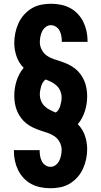

<svg xmlns="http://www.w3.org/2000/svg" viewBox="-20 -851 540 1022"><path d="M249 151Q223 151 197 146Q171 141 148 129Q125 117 106.5 97.5Q88 78 76.5 54.5Q65 31 59.5 5.5Q54 -20 54 -46V-52H191V-50Q191 -35 193.5 -20.5Q196 -6 202.5 7Q209 20 221.5 28.5Q234 37 249 37Q264 37 276.5 27.5Q289 18 295.5 4.5Q302 -9 305 -24Q308 -39 308 -54Q308 -74 298 -93.5Q288 -113 271 -125Q254 -137 234 -143.5Q214 -150 194.5 -156.5Q175 -163 156 -172Q137 -181 120.5 -194Q104 -207 91.5 -224Q79 -241 71 -260Q63 -279 59.5 -300Q56 -321 56 -341Q56 -361 59 -381Q62 -401 68 -420Q74 -439 83.5 -457Q93 -475 106 -490Q80 -516 68 -551Q56 -586 56 -622Q56 -649 61.5 -675.5Q67 -702 78 -726.5Q89 -751 107 -771.5Q125 -792 148 -806Q171 -820 197.5 -825.5Q224 -831 251 -831Q277 -831 303 -826Q329 -821 352 -809Q375 -797 393.5 -777.5Q412 -758 423.5 -734.5Q435 -711 440.5 -685.5Q446 -660 446 -634V-628H309V-630Q309 -645 306.5 -659.5Q304 -674 297.5 -687Q291 -700 278.5 -708.5Q266 -717 251 -717Q236 -717 223.5 -707.5Q211 -698 204.5 -684.5Q198 -671 195 -656Q192 -641 192 -626Q192 -606 202 -586.5Q212 -567 229 -555Q246 -543 266 -536.5Q286 -530 305.5 -523.5Q325 -517 344 -508Q363 -499 379.5 -486Q396 -473 408.5 -456Q421 -439 429 -420Q437 -401 440.5 -380Q444 -359 444 -339Q444 -319 441 -299Q438 -279 432 -260Q426 -241 416.5 -223Q407 -205 394 -190Q420 -164 432 -129Q444 -94 444 -58Q444 -31 438.5 -4.5Q433 22 422 46.5Q411 71 393 91.5Q375 112 352 126Q329 140 302.5 145.5Q276 151 249 151ZM277 -252Q286 -258 292 -268Q298 -278 301 -288.5Q304 -299 306 -310Q308 -321 308 -332Q308 -349 301.5 -365.5Q295 -382 282.5 -394Q270 -406 254.5 -414Q239 -422 223 -428Q214 -422 208 -412Q202 -402 199 -391.5Q196 -381 194 -370Q192 -359 192 -348Q192 -331 198.5 -314.5Q205 -298 217.5 -286Q230 -274 245.5 -266Q261 -258 277 -252Z"/></svg>

Font: Iosevka Heavy
Style: Regular
Weight: 900
Monospace: yes
Designer: Belleve Invis
Foundry: Belleve Invis
Version: Version 32.5.0; ttfautohint (v1.8.4)